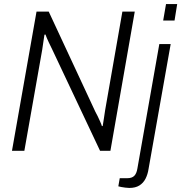

<svg xmlns="http://www.w3.org/2000/svg" viewBox="-20 -743 893 946"><path d="M39 0 160 -686H220L450 -192Q455 -184 461 -171Q467 -158 473 -145Q479 -132 482 -122H486Q489 -140 492 -160Q495 -180 498 -200L583 -686H644L524 0H473L237 -500Q231 -512 220.5 -534Q210 -556 204 -573L199 -572Q197 -556 193.5 -535.5Q190 -515 188 -498L100 0ZM784 -642 798 -723H853L840 -642ZM617 183Q608 183 597.5 181.5Q587 180 578 178.5Q569 177 563 175L570 135H607Q630 135 641.5 123.5Q653 112 657 87L765 -526H821L712 89Q708 116 697 137.5Q686 159 666.5 171Q647 183 617 183Z"/></svg>

Font: Archivo SemiCondensed ExtraLight
Style: Italic
Weight: 250
Width: 4
Italic angle: -10°
Designer: Hector Gatti
Foundry: Omnibus-Type
Version: Version 2.001